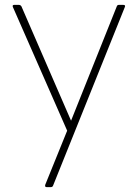

<svg xmlns="http://www.w3.org/2000/svg" viewBox="-20 -526 565 789"><path d="M32 -501Q32 -506 39 -506H57Q64 -506 68 -500L272 -30L460 -500Q462 -506 469 -506H486Q497 -506 493 -497L198 237Q196 243 188 243H172Q163 243 166 233L256 11L33 -497Z"/></svg>

Font: LINE Seed JP_TTF Thin
Style: Regular
Weight: 250
Designer: LY Corporation & Fontrix & Fontworks
Version: Version 1.008